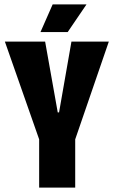

<svg xmlns="http://www.w3.org/2000/svg" viewBox="-20 -848 514 868"><path d="M157 0V-218L2 -660H184L241 -340H247L303 -660H472L320 -218V0ZM286 -703H163L218 -828H371Z"/></svg>

Font: Bricolage Grotesque 72pt Condensed ExtraBold
Style: Regular
Weight: 800
Width: 3
Designer: Mathieu Triay
Foundry: Atelier Triay
Version: Version 1.001;gftools[0.9.33.dev8+g029e19f]